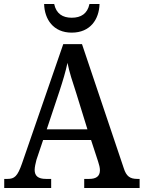

<svg xmlns="http://www.w3.org/2000/svg" viewBox="-20 -933 713 953"><path d="M336 -771C429 -771 472 -838 474 -913H424C414 -865 382 -845 336 -845C291 -845 259 -865 249 -913H199C201 -838 244 -771 336 -771ZM1 0H234V-45H208C169 -45 152 -60 152 -90C152 -104 157 -124 161 -140L194 -238H432L467 -131C472 -116 476 -101 476 -88C476 -58 457 -45 423 -45H398V0H673V-45H662C626 -45 607 -57 594 -99L387 -714H294L89 -121C67 -58 52 -45 17 -45H1ZM212 -291 275 -480C293 -535 305 -575 315 -621C324 -575 340 -527 358 -472L414 -291Z"/></svg>

Font: Noto Serif Bengali SemiCondensed
Style: Regular
Weight: 400
Width: 4
Designer: Juan Bruce, Universal Thirst, Indian Type Foundry and the Monotype Design Team.
Foundry: Monotype Imaging Inc.
Version: Version 2.003